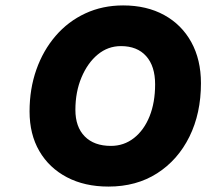

<svg xmlns="http://www.w3.org/2000/svg" viewBox="-20 -680 761 708"><path d="M89 -269Q89 -352 114 -423Q139 -494 185 -547.5Q231 -601 294.5 -630.5Q358 -660 434 -660Q521 -660 585.5 -624.5Q650 -589 685.5 -524.5Q721 -460 721 -373Q721 -262 678.5 -176Q636 -90 559.5 -41Q483 8 380 8Q292 8 226.5 -26.5Q161 -61 125 -123Q89 -185 89 -269ZM552 -369Q552 -436 519 -473Q486 -510 426 -510Q378 -510 340.5 -479Q303 -448 280.5 -394.5Q258 -341 258 -275Q258 -212 292.5 -177Q327 -142 389 -142Q437 -142 474 -171Q511 -200 531.5 -251Q552 -302 552 -369Z"/></svg>

Font: Overused Grotesk ExtraBold
Style: Italic
Weight: 800
Italic angle: -10°
Version: Version 0.003